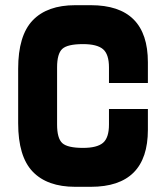

<svg xmlns="http://www.w3.org/2000/svg" viewBox="-20 -720 640 740"><path d="M330 0Q550 0 550 -220V-300H400V-240Q400 -189 377 -169.5Q354 -150 300 -150V0ZM270 0H300V-150Q240 -150 220 -168.5Q200 -187 200 -240V-350H50V-245Q50 -117 106 -58.5Q162 0 270 0ZM330 -700H300V-550Q354 -550 377 -530.5Q400 -511 400 -460V-400H550V-480Q550 -700 330 -700ZM270 -700Q162 -700 106 -641.5Q50 -583 50 -455V-350H200V-460Q200 -513 220 -531.5Q240 -550 300 -550V-700Z"/></svg>

Font: Millimetre
Style: Bold
Weight: 800
Designer: Jérémy Landes
Version: Version 1.0